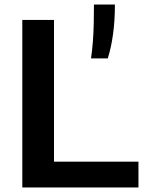

<svg xmlns="http://www.w3.org/2000/svg" viewBox="-20 -828 638 848"><path d="M78.5 0V-740H218.5V-114H591.5V0ZM382 -570Q387.5 -607 390.2 -644Q393 -681 394 -721.2Q395 -761.5 395 -808H487.5Q487.5 -736.5 479.2 -676.8Q471 -617 456 -570Z"/></svg>

Font: Encode Sans SC SemiExpanded SemiBold
Style: Regular
Weight: 600
Width: 6
Designer: Multiple Designers
Foundry: Impallari Type
Version: Version 3.002